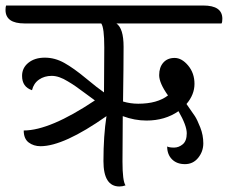

<svg xmlns="http://www.w3.org/2000/svg" viewBox="-68 -671 826 696"><path d="M309 -336 310 -499Q310 -571 299 -586H21Q-48 -586 -48 -635Q-48 -645 -46 -651H669Q738 -651 738 -603Q738 -590 735 -586H354Q380 -568 380 -501.5Q380 -435 378 -303Q405 -295 433 -295Q502 -295 541 -325Q509 -370 509 -398.5Q509 -427 524 -444Q539 -461 565 -461Q591 -461 614 -433.5Q637 -406 637 -367Q637 -328 608 -294Q630 -263 638.5 -250Q647 -237 658 -209Q669 -181 669 -151.5Q669 -122 650.5 -99Q632 -76 602.5 -76Q573 -76 555.5 -93.5Q538 -111 538 -140Q546 -136 563 -136Q580 -136 594.5 -148Q609 -160 609 -188Q609 -216 579 -268Q530 -234 463 -234Q420 -234 377 -250Q377 -250 376 -85Q376 -15 387 1Q376 5 365 5Q307 5 307 -87Q307 -179 318 -250Q163 -141 79 -141Q54 -141 36 -154.5Q18 -168 18 -198Q113 -198 276 -307Q265 -315 242 -332Q219 -349 207 -357.5Q195 -366 178 -376Q146 -396 119.5 -396Q93 -396 73.5 -382.5Q54 -369 48 -344Q12 -356 12 -396Q12 -425 35 -443.5Q58 -462 94.5 -462Q131 -462 165 -443Q199 -424 243 -387.5Q287 -351 309 -336Z"/></svg>

Font: Laila
Style: Regular
Weight: 400
Designer: Hitesh Malaviya
Foundry: Indian Type Foundry
Version: Version 1.302;PS 1.0;hotconv 1.0.78;makeotf.lib2.5.61930; tt